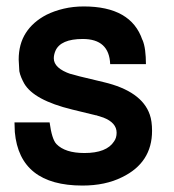

<svg xmlns="http://www.w3.org/2000/svg" viewBox="-20 -554 540 596"><path d="M322 -355Q319 -433 237 -433Q168 -433 152 -396Q147 -384 147 -373Q147 -342 200 -324L198 -325Q205 -323 212.5 -321Q220 -319 227 -317L302 -299Q420 -271 445 -198Q452 -178 452 -148Q452 -49 359 -4Q307 22 236 22Q41 22 26 -144L25 -174H134Q141 -122 155 -107Q182 -79 242 -79Q311 -79 334 -115Q342 -126 342 -142Q342 -173 301 -189L282 -195Q281 -196 278 -196L204 -214Q85 -243 55 -295Q50 -304 46 -313.5Q42 -323 40 -333L38 -369Q38 -417 60 -451.5Q82 -486 124 -508Q148 -520 177.5 -527Q207 -534 240 -534Q387 -534 422 -430V-431Q428 -417 430.5 -397.5Q433 -378 433 -355Z"/></svg>

Font: Ekushey Amar Bangla
Style: Bold
Weight: 700
Designer: Al Mamun Sumon
Foundry: Al Mamun Sumon
Version: Version 1.0